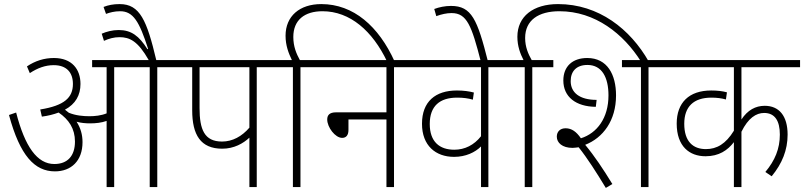

<svg xmlns="http://www.w3.org/2000/svg" viewBox="-20 -916 3937 940"><path d="M384 -220C384 -256 375 -289 355 -320C376 -314 399 -312 421 -312C449 -312 477 -315 502 -324V0H539V-587H713V0H750V-587H853V-622H745C699 -816 665 -896 566 -896C534 -896 510 -891 487 -882L499 -848C518 -855 541 -861 568 -861C632 -861 662 -811 705 -677L702 -675C661 -740 623 -769 561 -769C530 -769 501 -761 478 -751L489 -716C513 -727 538 -734 565 -734C615 -734 655 -715 708 -622H431V-587H502V-361C475 -350 444 -347 418 -347C388 -347 351 -350 317 -364C311 -369 305 -374 298 -379C350 -407 374 -450 374 -505C374 -577 332 -632 244 -632C196 -632 152 -618 112 -591L126 -558C164 -583 202 -597 243 -597C306 -597 337 -561 337 -505C337 -438 295 -399 177 -380L185 -345C216 -349 243 -356 267 -365C317 -331 347 -286 347 -223C347 -153 311 -113 246 -113C162 -113 102 -198 59 -365L24 -353C78 -153 150 -77 249 -77C328 -77 384 -128 384 -220Z M1237 -587H1340V-622H839V-587H921V-376C921 -256 962 -188 1068 -188C1126 -188 1171 -214 1201 -242V0H1237ZM1201 -587V-291C1164 -248 1118 -223 1067 -223C980 -223 957 -283 957 -387V-587Z M1451 -587H1554V-622H1448C1431 -653 1416 -688 1416 -735C1416 -818 1471 -861 1559 -861C1694 -861 1804 -764 1875 -615H1912C1834 -787 1711 -896 1553 -896C1447 -896 1378 -837 1378 -741C1378 -693 1393 -655 1409 -622H1326V-587H1414V0H1451Z M1540 -622V-587H1872V-366H1625C1593 -366 1582 -352 1582 -331C1582 -293 1621 -241 1655 -241C1674 -241 1686 -253 1686 -280V-331H1872V0H1909V-587H2012V-622Z M2474 -587V-622H1998V-587H2335V-249C2301 -206 2256 -183 2204 -183C2132 -183 2084 -222 2084 -309C2084 -397 2133 -438 2218 -438C2247 -438 2272 -435 2295 -428L2300 -463C2277 -469 2250 -473 2217 -473C2112 -473 2046 -419 2046 -310C2046 -203 2113 -148 2203 -148C2260 -148 2306 -170 2335 -199V0H2371V-587Z M2334 -615H2369C2317 -821 2289 -887 2188 -887C2159 -887 2130 -881 2106 -872L2116 -837C2141 -846 2166 -852 2191 -852C2266 -852 2289 -790 2334 -615Z M2586 -587H2689V-622H2583C2566 -652 2551 -686 2551 -730C2551 -817 2616 -861 2719 -861C2894 -861 3033 -750 3118 -615H3156C3066 -773 2912 -896 2712 -896C2591 -896 2513 -836 2513 -736C2513 -690 2527 -653 2543 -622H2461V-587H2549V0H2586Z M2783 -192C2793 -192 2803 -194 2813 -195C2856 -141 2900 -72 2946 4L2978 -15C2934 -87 2890 -153 2845 -207C2932 -241 2996 -325 2996 -449C2996 -550 2954 -632 2855 -632C2783 -632 2738 -591 2738 -522C2738 -442 2799 -394 2897 -393L2901 -427C2817 -427 2774 -463 2774 -519C2774 -567 2802 -598 2856 -598C2927 -598 2959 -537 2959 -449C2959 -338 2903 -264 2824 -239C2802 -271 2779 -288 2749 -288C2723 -288 2706 -272 2706 -247C2706 -217 2733 -192 2783 -192ZM3155 -587H3258V-622H3025V-587H3118V0H3155Z M3897 -587V-622H3244V-587H3573V-276C3533 -211 3489 -186 3436 -186C3373 -186 3330 -223 3330 -310C3330 -393 3375 -438 3463 -438C3489 -438 3513 -435 3534 -429L3539 -464C3517 -470 3492 -473 3462 -473C3353 -473 3293 -413 3293 -311C3293 -199 3356 -151 3434 -151C3500 -151 3542 -180 3573 -220V0H3610V-271C3643 -338 3682 -363 3721 -363C3774 -363 3798 -324 3798 -257C3798 -188 3774 -130 3727 -74L3758 -53C3809 -115 3836 -181 3836 -257C3836 -349 3794 -398 3724 -398C3679 -398 3640 -377 3610 -331V-587Z"/></svg>

Font: Noto Sans Devanagari SemiCondensed ExtraLight
Style: Regular
Weight: 200
Width: 4
Designer: Jelle Bosma - Monotype Design Team
Foundry: Monotype Imaging Inc.
Version: Version 2.004